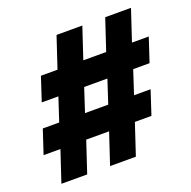

<svg xmlns="http://www.w3.org/2000/svg" viewBox="-120 -787 903 906"><g transform="rotate(-20 331.5 -334.0)"><path d="M37.8 0 89.6 -155.8H5.1L44.6 -275.4H127L165.5 -392.6H82L121.4 -512.2H204.7L256.5 -668H386L334.2 -512.2H449.1L500.9 -668H630.4L578.6 -512.2H662.9L623.4 -392.6H541.2L502.8 -275.4H586L546.6 -155.8H463.5L411.7 0H282.2L334 -155.8H219.1L167.3 0ZM256.6 -275.4H373.2L411.7 -392.6H295Z"/></g></svg>

Font: Atkinson Hyperlegible Mono ExtraLight
Style: Italic
Weight: 200
Italic angle: -12°
Monospace: yes
Designer: Elliott Scott, Megan Eiswerth, Linus Boman, Theodore Petrosky, Letters from Sweden
Foundry: Applied Design Works, Letters from Sweden
Version: Version 2.001